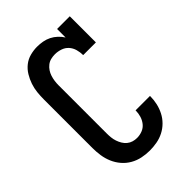

<svg xmlns="http://www.w3.org/2000/svg" viewBox="-221 -838 941 941"><g transform="rotate(-45 250.0 -367.5)"><path d="M247 8Q221 8 194.5 2.5Q168 -3 144.5 -16.5Q121 -30 103.5 -50.5Q86 -71 75.5 -95.5Q65 -120 61 -146.5Q57 -173 57 -200V-535Q57 -560 59.5 -584.5Q62 -609 70 -632.5Q78 -656 91 -677.5Q104 -699 123.5 -714.5Q143 -730 167.5 -736.5Q192 -743 216 -743Q236 -743 255 -739.5Q274 -736 291 -727.5Q308 -719 322.5 -705.5Q337 -692 347 -676V-735H435V-554H347Q347 -574 341.5 -593.5Q336 -613 323 -627.5Q310 -642 290.5 -648.5Q271 -655 252 -655Q237 -655 223 -651.5Q209 -648 197.5 -639Q186 -630 178 -618Q170 -606 165.5 -592Q161 -578 159 -563.5Q157 -549 157 -535V-200Q157 -186 158.5 -172Q160 -158 164.5 -144.5Q169 -131 176.5 -118.5Q184 -106 195 -97Q206 -88 219.5 -84Q233 -80 247 -80Q266 -80 284 -87Q302 -94 314 -109Q326 -124 331.5 -142.5Q337 -161 337 -180Q337 -180 337 -180.5Q337 -181 337 -181H437Q437 -181 437 -180.5Q437 -180 437 -179Q437 -154 431.5 -129.5Q426 -105 414.5 -82.5Q403 -60 385 -42Q367 -24 344.5 -12.5Q322 -1 297 3.5Q272 8 247 8Z"/></g></svg>

Font: Iosevka Slab Semibold
Style: Regular
Weight: 600
Monospace: yes
Designer: Belleve Invis
Foundry: Belleve Invis
Version: Version 11.1.1; ttfautohint (v1.8.3)